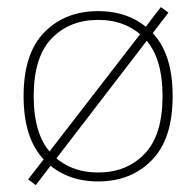

<svg xmlns="http://www.w3.org/2000/svg" viewBox="-20 -520 568 556"><path d="M83.5 16.1 131.8 -46.9 140.1 -57.1 410.2 -408.7 418 -418.5 467.8 -483.4 445.8 -499.5 397.9 -437 390.6 -427.2 118.2 -74.7 111.3 -64.9 61.5 -0.5ZM264.2 -462.4Q346.7 -462.4 398.7 -408.7Q450.7 -355 450.7 -241.7Q450.7 -128.4 398.7 -74.5Q346.7 -20.5 264.2 -20.5Q181.6 -20.5 129.6 -74.5Q77.6 -128.4 77.6 -241.7Q77.6 -355 129.6 -408.7Q181.6 -462.4 264.2 -462.4ZM264.2 -487.8Q168.9 -487.8 108.6 -426.8Q48.3 -365.7 48.3 -241.7Q48.3 -117.7 108.6 -56.2Q168.9 5.4 264.2 5.4Q359.4 5.4 419.7 -56.2Q480 -117.7 480 -241.7Q480 -365.7 419.7 -426.8Q359.4 -487.8 264.2 -487.8Z"/></svg>

Font: Estedad VF
Style: Regular
Weight: 100
Designer: Amin Abedi
Version: Version 7.3